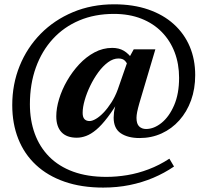

<svg xmlns="http://www.w3.org/2000/svg" viewBox="-20 -722 925 870"><path d="M612.5 -96.5Q559.5 -96.5 527.2 -118.2Q495 -140 495 -189Q495 -199.5 496.5 -212Q498 -224.5 501.5 -237.5L514.5 -285H529.5Q496 -227.5 468 -190.8Q440 -154 416 -134Q392 -114 370.2 -106Q348.5 -98 328 -98Q282 -98 258.5 -123.2Q235 -148.5 235 -195Q235 -231.5 247.8 -273.5Q260.5 -315.5 284 -356.2Q307.5 -397 339 -430.8Q370.5 -464.5 408.5 -484.8Q446.5 -505 488.5 -505Q519 -505 541 -492Q563 -479 582 -452L561 -422Q555.5 -437 545.8 -447Q536 -457 516.5 -457Q493 -457 469.5 -439.8Q446 -422.5 425.5 -394.5Q405 -366.5 389 -333.5Q373 -300.5 363.8 -268.2Q354.5 -236 354.5 -210.5Q354.5 -191 362.8 -182.2Q371 -173.5 386 -173.5Q398 -173.5 415 -183.5Q432 -193.5 450 -212.5Q468 -231.5 485 -258Q502 -284.5 514 -317.5L561.5 -454L586 -498.5H684L611.5 -254.5Q604.5 -230 601.5 -214.5Q598.5 -199 598.5 -188Q598.5 -160.5 610.8 -149Q623 -137.5 642 -137.5Q677.5 -137.5 712 -165.2Q746.5 -193 769 -245Q791.5 -297 791.5 -369.5Q791.5 -432 771.5 -484.8Q751.5 -537.5 713.2 -576.8Q675 -616 620.2 -637.5Q565.5 -659 496 -659Q409.5 -659 339.5 -629.5Q269.5 -600 219.5 -545.5Q169.5 -491 142.5 -416Q115.5 -341 115.5 -249.5Q115.5 -177 137.5 -116.5Q159.5 -56 203 -12Q246.5 32 311.5 55.8Q376.5 79.5 462 79.5Q508.5 79.5 556.8 71.5Q605 63.5 653.2 45.2Q701.5 27 747.5 -3L768.5 32.5Q724.5 62.5 674.2 83.8Q624 105 567.5 116.5Q511 128 447.5 128Q349 128 272.2 101.2Q195.5 74.5 142.8 25.2Q90 -24 62.8 -92.8Q35.5 -161.5 35.5 -245.5Q35.5 -340.5 69 -423.2Q102.5 -506 164.2 -568.8Q226 -631.5 310.8 -667Q395.5 -702.5 497 -702.5Q583.5 -702.5 651.8 -679Q720 -655.5 767.5 -612.5Q815 -569.5 839.8 -511Q864.5 -452.5 864.5 -382Q864.5 -319.5 845.8 -267.5Q827 -215.5 792.8 -177Q758.5 -138.5 712.5 -117.5Q666.5 -96.5 612.5 -96.5Z"/></svg>

Font: Newsreader 24pt SemiBold
Style: Regular
Weight: 600
Designer: Hugues Gentile
Foundry: Production Type
Version: Version 1.003